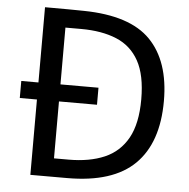

<svg xmlns="http://www.w3.org/2000/svg" viewBox="-52 -774 811 825"><g transform="rotate(5 353.5 -361.5)"><path d="M109 -723Q113 -723 142 -723Q171 -723 208.8 -722.8Q246.5 -722.5 277 -722Q476 -719 564.5 -628.2Q653 -537.5 653 -366Q653 -186 558.8 -93Q464.5 0 267.5 0H109V-325H35V-398.5H109ZM368 -398.5V-325H204V-79.5H267.5Q357 -79.5 421.5 -107.2Q486 -135 520.8 -197.5Q555.5 -260 555.5 -364.5Q555.5 -469 521.8 -530Q488 -591 424.5 -617.2Q361 -643.5 271.5 -643.5H204V-398.5Z"/></g></svg>

Font: Public Sans
Style: Regular
Weight: 400
Designer: The Public Sans project authors (U.S. Web Design System). Libre Franklin designed by Pablo Impallari and Rodrigo Fuenzal
Version: Version 1.008; ttfautohint (v1.8.1) -l 8 -r 50 -G 200 -x 14 